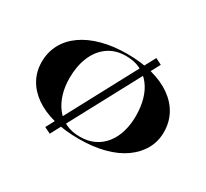

<svg xmlns="http://www.w3.org/2000/svg" viewBox="-131 -772 1117 1039"><g transform="rotate(30 428.0 -252.5)"><path d="M613 -554 279 69 240 50 574 -574ZM428 -515Q516 -515 586.5 -496Q657 -477 707 -441.5Q757 -406 783.5 -356.5Q810 -307 810 -246Q810 -188 783 -140Q756 -92 706.5 -57Q657 -22 586.5 -3.5Q516 15 428 15Q339 15 268.5 -3.5Q198 -22 148.5 -57Q99 -92 73 -140Q47 -188 47 -246Q47 -307 73.5 -356.5Q100 -406 150 -441.5Q200 -477 270.5 -496Q341 -515 428 -515ZM428 -502Q362 -502 315.5 -469Q269 -436 245 -378Q221 -320 221 -246Q221 -193 234.5 -148Q248 -103 274 -69Q300 -35 338.5 -16.5Q377 2 428 2Q478 2 516.5 -16.5Q555 -35 581.5 -68.5Q608 -102 621.5 -147.5Q635 -193 635 -246Q635 -302 622 -348.5Q609 -395 582.5 -429.5Q556 -464 517.5 -483Q479 -502 428 -502Z"/></g></svg>

Font: Kalnia SemiExpanded
Style: Regular
Weight: 400
Width: 6
Designer: Frida Medrano
Foundry: Frida Medrano
Version: Version 1.105